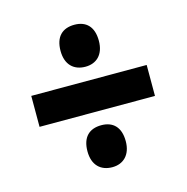

<svg xmlns="http://www.w3.org/2000/svg" viewBox="-86 -706 687 707"><g transform="rotate(-15 257.5 -352.5)"><path d="M258 -464C300 -464 330 -491 330 -544C330 -598 302 -624 258 -624C212 -624 184 -598 184 -544C184 -491 214 -464 258 -464ZM37 -294H477V-412H37ZM258 -81C300 -81 330 -109 330 -161C330 -215 302 -241 258 -241C212 -241 184 -215 184 -161C184 -108 214 -81 258 -81Z"/></g></svg>

Font: Noto Sans Lao Looped Condensed ExtraBold
Style: Regular
Weight: 800
Width: 3
Designer: Mark Frömberg, Ben Mitchell
Foundry: The Fontpad Ltd
Version: Version 1.002